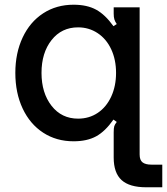

<svg xmlns="http://www.w3.org/2000/svg" viewBox="-20 -588 708 814"><path d="M600 206Q529 206 495.5 175.5Q462 145 462 80V-27Q462 -45 464.5 -53Q467 -61 475 -71L461 -81Q426 -31 387.5 -10Q349 11 292 11Q219 11 163 -25.5Q107 -62 76 -128Q45 -194 45 -279Q45 -363 76 -429Q107 -495 163 -531.5Q219 -568 292 -568Q349 -568 387.5 -547Q426 -526 461 -477L475 -486Q468 -496 465 -505.5Q462 -515 462 -530V-557H572V67Q572 91 584.5 100.5Q597 110 622 110H668V206ZM472 -279Q472 -335 451.5 -379Q431 -423 394 -447.5Q357 -472 311 -472Q241 -472 198.5 -418Q156 -364 156 -279Q156 -194 198.5 -139.5Q241 -85 311 -85Q358 -85 394.5 -109.5Q431 -134 451.5 -178.5Q472 -223 472 -279Z"/></svg>

Font: Open Sauce Sans Medium
Style: Regular
Weight: 500
Designer: Alfredo Marco Pradil
Foundry: Creative Sauce Fz LLC
Version: Version 1.477